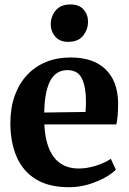

<svg xmlns="http://www.w3.org/2000/svg" viewBox="-20 -810 565 842"><path d="M282.5 11Q193.5 11 136.5 -24.5Q79.5 -60 52.5 -123.5Q25.5 -187 25.5 -270Q25.5 -337.5 44.8 -390.8Q64 -444 99.2 -481.5Q134.5 -519 182.8 -538.5Q231 -558 289.5 -558Q389 -558 442.5 -506.5Q496 -455 498 -361Q498 -328 496 -304.5Q494 -281 490.5 -264.5H174.5Q176.5 -218.5 186.8 -182.5Q197 -146.5 215.8 -121.5Q234.5 -96.5 261.8 -83.8Q289 -71 325 -71Q363.5 -71 403.5 -84.2Q443.5 -97.5 466 -113.5L488 -66Q472 -49 440.2 -31.2Q408.5 -13.5 367.5 -1.2Q326.5 11 282.5 11ZM174 -316.5 355 -319Q356 -330.5 356.5 -342.2Q357 -354 357 -365.5Q357 -428.5 339.2 -465.5Q321.5 -502.5 275.5 -502.5Q254 -502.5 236 -493.2Q218 -484 204.5 -462.8Q191 -441.5 183 -405.8Q175 -370 174 -316.5ZM279 -626.5Q242 -626.5 222.2 -649.5Q202.5 -672.5 202.5 -702.5Q202.5 -738.5 224.5 -764.5Q246.5 -790.5 288.5 -790.5H289.5Q327 -790.5 346.5 -768.2Q366 -746 366 -715.5Q366 -680 344.2 -653.2Q322.5 -626.5 280 -626.5Z"/></svg>

Font: Merriweather 48pt
Style: Bold
Weight: 700
Version: Version 2.100